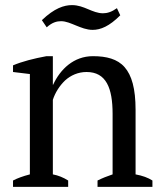

<svg xmlns="http://www.w3.org/2000/svg" viewBox="-20 -732 634 752"><path d="M438 -700C417 -685 400 -680 383 -680C363 -680 344 -688 325 -696C306 -704 286 -712 262 -712C231 -712 193 -700 144 -653L163 -625C184 -644 202 -649 219 -649C239 -649 258 -640 278 -632C298 -624 319 -615 343 -615C374 -615 408 -629 451 -672ZM577 -25C560 -36 538 -44 511 -49V-302C511 -385 496 -437 468 -469C440 -501 397 -512 344 -512C269 -512 216 -461 188 -400H187V-512H162C113 -503 66 -491 31 -476V-450L97 -442V-49C70 -42 48 -34 31 -25V0H247V-25C228 -37 208 -45 187 -49V-341C196 -369 213 -396 235 -417C257 -437 286 -450 319 -450C396 -450 421 -387 421 -286V-49C400 -42 380 -34 362 -25V0H577Z"/></svg>

Font: PT Serif
Style: Regular
Weight: 400
Designer: A.Korolkova, O.Umpeleva, V.Yefimov
Foundry: ParaType Ltd
Version: Version 1.000;PS 001.000;hotconv 1.0.88;makeotf.lib2.5.64775